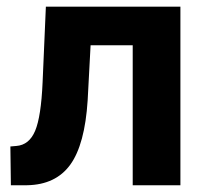

<svg xmlns="http://www.w3.org/2000/svg" viewBox="-20 -548 608 568"><path d="M513.7 -528.3V0H372.6V-414.1H248L239.3 -251Q231 -120.6 188 -61Q145 -1.5 60.1 0H12.2L10.7 -114.7L28.3 -116.2Q66.4 -119.1 84 -161.1Q101.6 -203.1 106 -304.2L115.7 -528.3Z"/></svg>

Font: SteelSelectRoboto
Style: Roboto-Bold
Weight: 700
Designer: Google
Version: Version 2.137; 2017